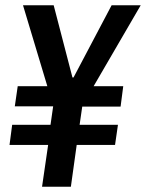

<svg xmlns="http://www.w3.org/2000/svg" viewBox="-20 -706 552 726"><path d="M139 0 162 -158H16L26 -234H171L181 -304H36L47 -380H159L67 -686H183L254 -413H258L402 -686H512L334 -380H446L436 -303H291L281 -234H426L415 -158H270L248 0Z"/></svg>

Font: Archivo Narrow SemiBold
Style: Italic
Weight: 600
Italic angle: -8°
Designer: Hector Gatti
Foundry: Omnibus-Type
Version: Version 3.002